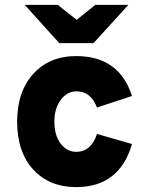

<svg xmlns="http://www.w3.org/2000/svg" viewBox="-20 -752 609 784"><path d="M362 -576H222L81 -732H216L293 -671L369 -732H504ZM291 12Q182 12 116 -59.5Q50 -131 50 -255Q50 -378 116 -450.5Q182 -523 291 -523Q467 -523 519 -360L376 -313Q351 -379 293 -379Q254 -379 228 -344Q202 -309 202 -255Q202 -200 227.5 -166Q253 -132 291 -132Q352 -132 376 -205L519 -164Q468 12 291 12Z"/></svg>

Font: Overpass Heavy
Style: Regular
Weight: 900
Designer: Delve Withrington, Thomas Jockin
Foundry: Delve Fonts
Version: Version 3.000;DELV;Overpass